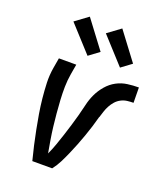

<svg xmlns="http://www.w3.org/2000/svg" viewBox="-141 -855 794 945"><g transform="rotate(20 256.0 -382.5)"><path d="M142 0Q132 -38 123.5 -76Q115 -114 107.5 -152Q100 -190 93.5 -229Q87 -268 83 -307.5Q79 -347 77.5 -387Q76 -427 83 -468L92 -520H183L174 -468Q168 -433 167.5 -398.5Q167 -364 169 -330Q171 -296 174 -262Q177 -228 181 -194.5Q185 -161 190.5 -128Q196 -95 202 -62Q215 -90 225 -118.5Q235 -147 244.5 -176Q254 -205 262.5 -233.5Q271 -262 279 -291Q287 -320 293.5 -349Q300 -378 313 -406Q326 -434 347 -458.5Q368 -483 395 -497.5Q422 -512 452 -516Q482 -520 511 -520L512 -440Q496 -440 479.5 -438Q463 -436 447.5 -428Q432 -420 420.5 -407Q409 -394 401 -379Q393 -364 388 -348.5Q383 -333 378 -317L377 -316Q370 -289 361.5 -262Q353 -235 343.5 -208Q334 -181 323.5 -154.5Q313 -128 301.5 -101.5Q290 -75 277 -49Q264 -23 246 0ZM390 -580 267 -715 335 -765 444 -620ZM220 -580 97 -715 165 -765 274 -620Z"/></g></svg>

Font: Iosevka Curly Medium
Style: Italic
Weight: 500
Italic angle: -9°
Monospace: yes
Designer: Belleve Invis
Foundry: Belleve Invis
Version: Version 22.1.2; ttfautohint (v1.8.4)